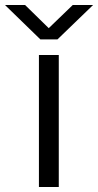

<svg xmlns="http://www.w3.org/2000/svg" viewBox="-76 -745 391 765"><path d="M-56.2 -725.1H23.9L118.2 -632.8L213.9 -725.1H294.9L152.8 -587.9H85ZM79.1 0V-525.9H158.2V0Z"/></svg>

Font: Archivo Expanded Light
Style: Regular
Weight: 300
Width: 7
Designer: Hector Gatti
Foundry: Omnibus-Type
Version: Version 2.001